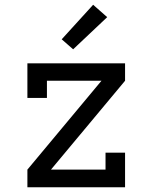

<svg xmlns="http://www.w3.org/2000/svg" viewBox="-20 -786 640 806"><path d="M95 0V-74L406 -447H177V-375H95V-520H505V-447L194 -74H423V-145H505V0ZM287 -579 239 -621 371 -766 430 -714Z"/></svg>

Font: Iosevka Plex Etoile
Style: Regular
Weight: 400
Designer: Belleve Invis
Foundry: Belleve Invis
Version: Version 25.1.1; ttfautohint (v1.8.4)